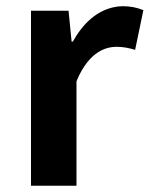

<svg xmlns="http://www.w3.org/2000/svg" viewBox="-20 -594 478 614"><path d="M79.1 0V-559.6H199.2L209 -460.9H212.9Q263.7 -551.8 340.8 -570.3Q357.4 -574.2 372.1 -574.2Q408.2 -574.2 438.5 -561.5L412.1 -434.6Q380.9 -444.3 353.5 -444.3Q286.1 -444.3 242.2 -370.1Q232.4 -353.5 224.6 -334V0Z"/></svg>

Font: Taipei Sans TC Beta
Style: Bold
Weight: 700
Designer: JT Foundry
Foundry: JT Foundry
Version: Version 1.000